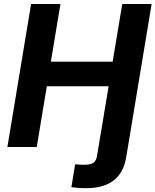

<svg xmlns="http://www.w3.org/2000/svg" viewBox="-20 -748 791 977"><path d="M343.3 204.1 362.3 87.9Q372.6 89.4 385.5 89.8Q398.4 90.3 410.6 90.3Q442.4 90.3 456.1 79.8Q469.7 69.3 473.6 46.4L491.2 -61H641.1L621.6 54.7Q608.9 131.3 557.9 170.4Q506.8 209.5 419.9 209.5Q397 209.5 377.2 208Q357.4 206.5 343.3 204.1ZM17.6 0 138.2 -727.5H287.6L238.8 -434.1H553.2L602.1 -727.5H751.5L630.9 0H481.4L532.7 -309.1H218.3L167 0Z"/></svg>

Font: Inter 20pt
Style: Bold Italic
Weight: 700
Italic angle: -9.3988°
Version: Version 4.001;git-66647c0bb